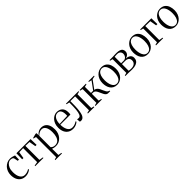

<svg xmlns="http://www.w3.org/2000/svg" viewBox="479 -2297 4296 4296"><g transform="rotate(-45 2626.5 -149.0)"><path d="M245.5 11Q176.5 11 127 -21Q77.5 -53 51.2 -111Q25 -169 25 -246.5Q25 -303 43.5 -352.2Q62 -401.5 96 -439.2Q130 -477 176 -498.2Q222 -519.5 277.5 -519.5Q304 -519.5 330 -513Q356 -506.5 376.2 -499.2Q396.5 -492 405.5 -489.5L402 -361H364L344 -456.5Q343 -461.5 335.8 -470.5Q328.5 -479.5 310.5 -487Q292.5 -494.5 258.5 -494.5Q221.5 -494.5 186.2 -466.5Q151 -438.5 128.5 -385.8Q106 -333 106 -258.5Q106 -205.5 115.8 -162.2Q125.5 -119 144.8 -88Q164 -57 192.5 -40.2Q221 -23.5 258 -23.5Q285.5 -23.5 311.8 -30Q338 -36.5 359.5 -46.8Q381 -57 394.5 -67L405 -49Q388.5 -32.5 362.8 -18.8Q337 -5 306.8 3Q276.5 11 245.5 11Z M555.5 0V-18L649.5 -33.5V-476.5L523.5 -472.5L496.5 -315H457.5L461.5 -502.5H909.5L913.5 -315H873.5L846.5 -472.5L720.5 -476.5V-33.5L814.5 -18V0Z M969.5 222V204L1029 188.5V-448L965.5 -465.5V-479L1065.5 -505H1089L1097.5 -498.5V-432Q1106 -445.5 1126.8 -465.8Q1147.5 -486 1180.2 -501.8Q1213 -517.5 1257 -517.5Q1318.5 -517.5 1361.8 -488.5Q1405 -459.5 1427.8 -403.8Q1450.5 -348 1450.5 -267.5Q1450.5 -208 1432 -157.2Q1413.5 -106.5 1380.2 -68.8Q1347 -31 1303.2 -10Q1259.5 11 1209 11Q1171 11 1140.2 4.2Q1109.5 -2.5 1096.5 -9L1098.5 80.5V189L1180 204V222ZM1202.5 -14Q1256.5 -14 1293 -42.8Q1329.5 -71.5 1348.2 -127.8Q1367 -184 1367 -265.5Q1367 -321.5 1357.5 -362.5Q1348 -403.5 1330.5 -430.2Q1313 -457 1289.5 -470.2Q1266 -483.5 1238 -483.5Q1205 -483.5 1177.5 -471.5Q1150 -459.5 1130 -443.5Q1110 -427.5 1098.5 -415V-58Q1109 -45.5 1134.5 -29.8Q1160 -14 1202.5 -14Z M1750 11Q1680.5 11 1630.5 -19.8Q1580.5 -50.5 1553.5 -107.2Q1526.5 -164 1526.5 -242.5Q1526.5 -309.5 1546.2 -360.5Q1566 -411.5 1598.5 -446.5Q1631 -481.5 1670.2 -499.2Q1709.5 -517 1748.5 -517Q1832 -517 1882 -470.2Q1932 -423.5 1933 -334Q1933.5 -304.5 1932 -288.2Q1930.5 -272 1928 -259.5H1608Q1608 -217 1615.8 -175Q1623.5 -133 1641 -98.5Q1658.5 -64 1687.5 -43.2Q1716.5 -22.5 1759 -22.5Q1802 -22.5 1840.5 -38Q1879 -53.5 1901 -72L1911.5 -52Q1893.5 -34.5 1867.8 -20.2Q1842 -6 1811.8 2.5Q1781.5 11 1750 11ZM1608.5 -281.5 1857 -290.5Q1859 -302 1859.2 -312.2Q1859.5 -322.5 1859.5 -333Q1859.5 -408.5 1833.5 -450.2Q1807.5 -492 1751 -492Q1713 -492 1685.8 -473.2Q1658.5 -454.5 1641.5 -423.8Q1624.5 -393 1616.5 -355.8Q1608.5 -318.5 1608.5 -281.5Z M2002 8Q1992 8 1982.2 6.2Q1972.5 4.5 1965 2L1958 -79Q1968 -76.5 1983.2 -74.8Q1998.5 -73 2008.5 -73Q2046 -73 2066.5 -116.8Q2087 -160.5 2094.8 -248.5Q2102.5 -336.5 2102.5 -469L2030.5 -484.5V-502.5H2425.5V-484.5L2361.5 -469V-33.5L2425.5 -18V0H2222.5V-18L2290.5 -33.5V-473.5H2139.5V-414.5Q2139.5 -308 2133.2 -236.8Q2127 -165.5 2116.8 -122.2Q2106.5 -79 2095 -56Q2080.5 -27 2057.5 -9.5Q2034.5 8 2002 8Z M2461 0V-18L2525 -33.5V-469L2461 -484.5V-502.5H2661V-484.5L2596 -469V-276.5H2665L2805.5 -469L2737.5 -484.5V-502.5H2916.5V-484.5L2840.5 -469L2696 -272.5Q2734.5 -268.5 2759.2 -245.2Q2784 -222 2800.5 -189Q2817 -156 2831 -121.8Q2845 -87.5 2862 -61.2Q2879 -35 2905 -26L2928 -18V0H2864Q2834.5 0 2814 -18Q2793.5 -36 2778.2 -64.5Q2763 -93 2749.8 -124.8Q2736.5 -156.5 2721.2 -185Q2706 -213.5 2685.5 -231.5Q2665 -249.5 2635 -249.5H2596V-33.5L2663 -18V0Z M2932 -246.5Q2932 -311.5 2951.8 -362.2Q2971.5 -413 3004.8 -448Q3038 -483 3078.8 -501.2Q3119.5 -519.5 3161.5 -519.5Q3240.5 -519.5 3287.2 -482.8Q3334 -446 3354.2 -387.5Q3374.5 -329 3374.5 -263Q3374.5 -198 3354.8 -147Q3335 -96 3302.2 -60.8Q3269.5 -25.5 3229 -7.2Q3188.5 11 3146.5 11Q3087.5 11 3046.2 -10.5Q3005 -32 2980 -68.5Q2955 -105 2943.5 -151Q2932 -197 2932 -246.5ZM3153.5 -14Q3197.5 -14 3229 -41.2Q3260.5 -68.5 3277.5 -121.5Q3294.5 -174.5 3294.5 -252Q3294.5 -295.5 3286.8 -338.5Q3279 -381.5 3262.2 -416.8Q3245.5 -452 3219 -473.2Q3192.5 -494.5 3154.5 -494.5Q3110.5 -494.5 3078.5 -467.8Q3046.5 -441 3029.2 -388.2Q3012 -335.5 3012 -257.5Q3012 -213 3020 -169.8Q3028 -126.5 3045 -91.2Q3062 -56 3088.8 -35Q3115.5 -14 3153.5 -14Z M3623.5 4Q3600.5 4 3576.5 3Q3552.5 2 3531.2 1Q3510 0 3495.5 0H3408.5V-18L3472.5 -33.5V-469L3408.5 -484V-502.5H3500.5Q3516.5 -502.5 3536.5 -503.5Q3556.5 -504.5 3579.5 -505.5Q3602.5 -506.5 3626.5 -506.5Q3689.5 -506.5 3727.8 -492.8Q3766 -479 3783.2 -453.2Q3800.5 -427.5 3800.5 -391.5Q3800.5 -343 3770.5 -311.8Q3740.5 -280.5 3689.5 -269.5Q3739 -267 3772 -251.5Q3805 -236 3821.2 -210Q3837.5 -184 3837.5 -149.5Q3837.5 -101.5 3813.8 -67.2Q3790 -33 3742.5 -14.5Q3695 4 3623.5 4ZM3618.5 -24Q3690 -24 3726.2 -56.5Q3762.5 -89 3762.5 -140.5Q3762.5 -192 3730.8 -217.2Q3699 -242.5 3648.5 -242.5H3542.5V-32Q3551 -30 3563.5 -28.2Q3576 -26.5 3590.2 -25.2Q3604.5 -24 3618.5 -24ZM3542.5 -269.5H3630.5Q3657.5 -269.5 3679.8 -285.8Q3702 -302 3715.2 -328.2Q3728.5 -354.5 3728.5 -384.5Q3728.5 -410 3716.5 -431.5Q3704.5 -453 3681.2 -465.8Q3658 -478.5 3623.5 -478.5Q3601 -478.5 3579.5 -477Q3558 -475.5 3542.5 -473Z M3902.5 -246.5Q3902.5 -311.5 3922.2 -362.2Q3942 -413 3975.2 -448Q4008.5 -483 4049.2 -501.2Q4090 -519.5 4132 -519.5Q4211 -519.5 4257.8 -482.8Q4304.5 -446 4324.8 -387.5Q4345 -329 4345 -263Q4345 -198 4325.2 -147Q4305.5 -96 4272.8 -60.8Q4240 -25.5 4199.5 -7.2Q4159 11 4117 11Q4058 11 4016.8 -10.5Q3975.5 -32 3950.5 -68.5Q3925.5 -105 3914 -151Q3902.5 -197 3902.5 -246.5ZM4124 -14Q4168 -14 4199.5 -41.2Q4231 -68.5 4248 -121.5Q4265 -174.5 4265 -252Q4265 -295.5 4257.2 -338.5Q4249.5 -381.5 4232.8 -416.8Q4216 -452 4189.5 -473.2Q4163 -494.5 4125 -494.5Q4081 -494.5 4049 -467.8Q4017 -441 3999.8 -388.2Q3982.5 -335.5 3982.5 -257.5Q3982.5 -213 3990.5 -169.8Q3998.5 -126.5 4015.5 -91.2Q4032.5 -56 4059.2 -35Q4086 -14 4124 -14Z M4378 0V-18L4442 -33.5V-469L4378 -484.5V-502.5H4732L4736 -315H4696L4669 -472.5L4513 -475.5V-33.5L4603 -18V0Z M4785.5 -246.5Q4785.5 -311.5 4805.2 -362.2Q4825 -413 4858.2 -448Q4891.5 -483 4932.2 -501.2Q4973 -519.5 5015 -519.5Q5094 -519.5 5140.8 -482.8Q5187.5 -446 5207.8 -387.5Q5228 -329 5228 -263Q5228 -198 5208.2 -147Q5188.5 -96 5155.8 -60.8Q5123 -25.5 5082.5 -7.2Q5042 11 5000 11Q4941 11 4899.8 -10.5Q4858.5 -32 4833.5 -68.5Q4808.5 -105 4797 -151Q4785.5 -197 4785.5 -246.5ZM5007 -14Q5051 -14 5082.5 -41.2Q5114 -68.5 5131 -121.5Q5148 -174.5 5148 -252Q5148 -295.5 5140.2 -338.5Q5132.5 -381.5 5115.8 -416.8Q5099 -452 5072.5 -473.2Q5046 -494.5 5008 -494.5Q4964 -494.5 4932 -467.8Q4900 -441 4882.8 -388.2Q4865.5 -335.5 4865.5 -257.5Q4865.5 -213 4873.5 -169.8Q4881.5 -126.5 4898.5 -91.2Q4915.5 -56 4942.2 -35Q4969 -14 5007 -14Z"/></g></svg>

Font: Merriweather 144pt Light
Style: Regular
Weight: 300
Version: Version 2.100